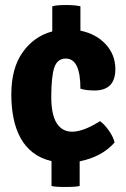

<svg xmlns="http://www.w3.org/2000/svg" viewBox="-20 -707 503 764"><path d="M185 33V-66Q142 -76 111.5 -99.5Q81 -123 62 -157.5Q43 -192 34 -236Q25 -280 25 -331Q25 -436 70.5 -499.5Q116 -563 188 -582V-682Q206 -687 242 -687Q278 -687 300 -682V-585Q363 -572 401 -530.5Q439 -489 439 -432Q439 -347 356 -347Q322 -347 300 -354Q300 -474 242 -474Q208 -474 196 -438Q184 -402 184 -322Q184 -251 205.5 -217Q227 -183 267 -183Q312 -183 378 -225Q396 -212 413.5 -187Q431 -162 436 -140Q386 -83 297 -65V33Q282 37 240 37Q197 37 185 33Z"/></svg>

Font: Signika
Style: Bold
Weight: 700
Designer: Anna Giedrys
Foundry: Anna Giedrys
Version: Version 1.001